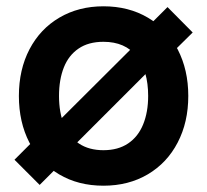

<svg xmlns="http://www.w3.org/2000/svg" viewBox="-20 -575 658 610"><path d="M26 -67.5 115.5 -157 151.5 -175.5 421.2 -444.2 431.7 -472.2 512.2 -552.5 592.2 -471.8 506.3 -387 477 -374.3 212.7 -110 190 -71.5 106 12.5ZM40 -270.2Q40 -353.9 73.8 -418.6Q107.7 -483.2 168.8 -519.1Q230 -555 308.7 -555Q388.9 -555 450 -518.8Q511.2 -482.7 544.7 -417.8Q578.2 -353 578.2 -270.2Q578.2 -186.7 544.4 -122Q510.7 -57.2 449.5 -21.1Q388.3 15 308.7 15Q228.5 15 167.6 -21.2Q106.7 -57.4 73.3 -122.2Q40 -186.9 40 -270.2ZM450.7 -270.2Q450.7 -350.2 414.2 -396.2Q377.7 -442.2 308.7 -442.2Q261.2 -442.2 229.8 -420.8Q198.2 -399.5 182.9 -360.9Q167.5 -322.2 167.5 -270.2Q167.5 -217 183.6 -178.2Q199.8 -139.5 231.2 -118.7Q262.8 -97.8 308.7 -97.8Q355.2 -97.8 387.1 -119.3Q419 -140.8 434.8 -179.8Q450.7 -218.8 450.7 -270.2Z"/></svg>

Font: Tap Sans
Style: Regular
Weight: 400
Designer: Tap Payments
Foundry: Tap Payments
Version: Version 1.001;Glyphs 3.1.2 (3151)